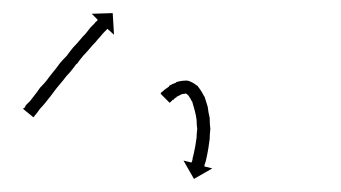

<svg xmlns="http://www.w3.org/2000/svg" viewBox="-20 -170 520 293"><path d="M17 -5Q18 -7 20 -10Q20 -10 20 -10Q20 -10 20 -10Q20 -10 20 -10Q20 -10 20 -10Q23 -13 26 -16Q29 -20 33 -25Q37 -30 41 -36Q47 -42 51 -47Q56 -54 61 -60Q66 -66 71 -73Q76 -79 82 -85Q87 -92 92 -98Q97 -103 102 -109Q106 -114 111 -119Q115 -124 118 -128Q121 -131 124 -134Q126 -137 128 -138Q129 -139 129 -140L120 -149L152 -150L154 -117L144 -126Q143 -125 143 -125Q141 -123 139 -121Q136 -118 133 -114Q129 -110 126 -106Q121 -101 117 -96Q112 -90 107 -85Q102 -79 97 -72V-73Q92 -66 87 -60Q81 -54 76 -47Q71 -41 66 -35Q62 -30 57 -23Q52 -17 49 -13Q45 -8 41 -4Q38 0 36 3Q36 3 36 3Q36 3 36 3Q36 3 36 3Q36 3 36 3Q33 6 32 8Q31 9 31 9L15 -4Q16 -5 17 -5ZM226 -29Q226 -29 226 -29Q226 -29 226 -29Q226 -29 226 -29Q226 -29 226 -29Q228 -30 231 -33Q231 -33 231 -33Q231 -33 231 -33Q231 -33 231 -33Q231 -33 231 -33Q234 -35 238 -38Q238 -38 238 -38Q238 -38 238 -38Q238 -38 238 -38.5Q238 -39 238 -39Q243 -42 249 -44Q249 -44 249 -44Q249 -44 249 -45Q249 -45 249.5 -45Q250 -45 250 -45Q257 -47 264 -47Q264 -47 265 -47Q266 -47 266 -47Q274 -45 281 -39Q281 -39 282 -39Q282 -38 282 -38Q287 -32 291 -24Q291 -24 291 -24Q291 -24 291 -24Q291 -23 291.5 -23Q292 -23 292 -23Q294 -16 297 -7Q297 -7 297 -7Q297 -7 297 -7Q297 -7 297 -7Q297 -7 297 -7Q298 2 300 10Q300 10 300 10Q300 10 300 10Q300 10 300 10Q300 10 300 10Q300 19 301 27Q301 27 301 27Q301 27 301 27Q301 27 301 27Q301 27 301 27Q300 35 300 42Q300 42 300 42Q300 42 300 42Q300 42 300 42Q300 42 300 42Q299 49 298 56Q298 56 298 56Q298 56 298 56Q298 56 298 56Q298 56 298 56Q297 62 296 67Q296 67 296 67Q296 67 296 67Q296 67 296 67Q296 67 296 67Q295 72 294 76Q294 76 294 76Q294 76 294 76Q294 76 294 76Q294 76 294 76Q293 79 292 82Q292 83 292 84L304 87L276 103L260 75L272 78Q273 77 273 76Q274 74 274 71Q274 71 274 71Q274 71 274 71Q274 71 274 71Q274 71 274 71Q275 68 276 63Q276 63 276 63Q276 63 276 63Q276 63 276 63Q276 63 276 63Q277 58 278 53Q278 53 278 53Q278 53 278 53Q278 53 278 53Q278 53 278 53Q279 47 280 40Q280 40 280 40Q280 40 280 40Q280 40 280 40Q280 40 280 40Q280 34 281 27Q281 27 281 27Q281 27 281 27Q281 27 281 27Q281 27 281 27Q280 20 280 12Q280 12 280 12Q280 12 280 12Q280 13 280 13Q280 13 280 13Q279 5 277 -2Q277 -2 277 -2Q277 -2 277 -2Q277 -2 277 -2Q277 -2 277 -2Q275 -9 273 -16Q273 -16 273 -16Q273 -16 273 -16Q273 -15 273 -15Q273 -15 273 -15Q270 -21 267 -25Q267 -26 267 -25Q268 -24 268 -24Q265 -27 262 -28Q262 -28 263 -27Q264 -27 264 -27Q260 -27 256 -26Q256 -26 256.5 -26Q257 -26 257 -26Q257 -26 257 -26Q257 -26 257 -26Q253 -24 249 -22Q249 -22 249 -22Q249 -22 249 -22Q250 -22 250 -22Q250 -22 250 -22Q246 -20 244 -17Q244 -17 244 -17Q244 -17 244 -17Q244 -18 244 -18Q244 -18 244 -18Q242 -16 240 -14Q240 -14 240 -14Q240 -14 240 -14Q240 -14 240 -14Q240 -14 240 -14Q239 -14 239 -13L225 -27Q226 -28 226 -29Z"/></svg>

Font: FRB American Cursive Just Arrows Thin
Style: Italic
Weight: 100
Italic angle: -25°
Version: Version 2.0;Modular Font Editor K font №1